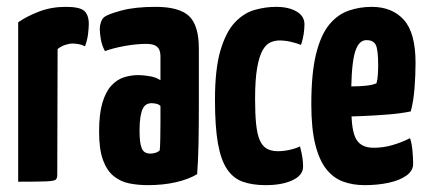

<svg xmlns="http://www.w3.org/2000/svg" viewBox="-20 -530 1252 560"><path d="M33 0V-465Q59 -483 94.5 -496.5Q130 -510 172 -510Q213 -510 226 -498Q239 -486 239 -460Q239 -450 237 -432Q235 -414 228 -395Q218 -400 208.5 -401.5Q199 -403 191 -403Q182 -403 170 -399Q158 -395 148 -387L147 -20Q147 -10 142.5 -6Q138 -2 114 -1Q90 0 33 0Z M411 10Q383 10 357.5 5Q332 0 312 -16Q292 -32 280.5 -63Q269 -94 269 -146Q269 -197 278.5 -229.5Q288 -262 304.5 -280Q321 -298 341.5 -304.5Q362 -311 384 -311Q395 -311 415 -308Q435 -305 448 -296Q448 -296 448 -307.5Q448 -319 448 -335Q448 -351 448 -365Q448 -378 444 -386Q440 -394 431 -398Q422 -402 406 -402Q378 -402 344.5 -396Q311 -390 286 -381Q277 -398 274 -416Q271 -434 271 -446Q271 -455 274.5 -465.5Q278 -476 285 -481Q296 -489 335 -499.5Q374 -510 434 -510Q503 -510 531.5 -483Q560 -456 560 -388V-341Q560 -284 560 -224Q560 -164 559 -111.5Q558 -59 555 -22Q530 -7 493 1.5Q456 10 411 10ZM419 -82Q426 -82 434 -84.5Q442 -87 446 -92Q447 -103 447.5 -125.5Q448 -148 448 -174Q448 -200 448 -221Q443 -226 435.5 -227.5Q428 -229 422 -229Q414 -229 407.5 -225.5Q401 -222 396.5 -213Q392 -204 389.5 -188.5Q387 -173 387 -149Q387 -131 388.5 -118.5Q390 -106 393.5 -97.5Q397 -89 403.5 -85.5Q410 -82 419 -82Z M755 10Q716 10 688 0Q660 -10 642 -37Q624 -64 615.5 -112.5Q607 -161 607 -239Q607 -329 623 -383Q639 -437 665 -464.5Q691 -492 722.5 -501Q754 -510 785 -510Q822 -510 845 -496.5Q868 -483 868 -459Q868 -448 866 -432.5Q864 -417 858 -399Q846 -404 828.5 -408Q811 -412 795 -412Q782 -412 769 -406.5Q756 -401 746 -383.5Q736 -366 730 -332Q724 -298 724 -241Q724 -198 727 -168.5Q730 -139 737.5 -121.5Q745 -104 758 -96.5Q771 -89 791 -89Q807 -89 825 -93Q843 -97 855 -103Q860 -84 862 -70.5Q864 -57 864 -44Q864 -19 833.5 -4.5Q803 10 755 10Z M1043 10Q1009 10 980.5 -0.5Q952 -11 931.5 -37Q911 -63 899.5 -109Q888 -155 888 -226Q888 -317 902 -373Q916 -429 940.5 -458.5Q965 -488 997 -499Q1029 -510 1064 -510Q1124 -510 1158 -472Q1192 -434 1192 -347Q1192 -311 1189 -272.5Q1186 -234 1178 -205Q1149 -199 1111 -196Q1073 -193 1037 -191.5Q1001 -190 977.5 -190Q954 -190 954 -190L956 -279Q956 -279 970.5 -278.5Q985 -278 1006 -278Q1027 -278 1047 -280Q1067 -282 1078 -287Q1081 -296 1082 -311.5Q1083 -327 1083 -339Q1083 -387 1075.5 -400Q1068 -413 1049 -413Q1036 -413 1027 -402Q1018 -391 1013 -368.5Q1008 -346 1006 -312.5Q1004 -279 1004 -233Q1004 -198 1006.5 -172.5Q1009 -147 1015.5 -131Q1022 -115 1035.5 -107Q1049 -99 1070 -99Q1097 -99 1123.5 -106.5Q1150 -114 1176 -127Q1181 -112 1183 -90.5Q1185 -69 1185 -52Q1185 -32 1165.5 -18Q1146 -4 1114 3Q1082 10 1043 10Z"/></svg>

Font: Yanone Kaffeesatz ExtraLight
Style: Regular
Weight: 200
Designer: Yanone (Cyrillic: Daniel Pouzeot, Huerta Tipografica, and Cyreal)
Foundry: Yanone
Version: Version 2.003